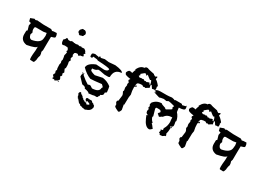

<svg xmlns="http://www.w3.org/2000/svg" viewBox="-29 -1387 3169 2338"><g transform="rotate(30 1555.5 -218.0)"><path d="M281.2 8.8Q273.9 4.9 273.9 -26.9Q273.9 -60.1 281.2 -122.6L281.7 -177.7Q275.9 -148.4 151.4 -125.5Q62 -139.2 62 -225.6Q62 -232.4 62.5 -239.3L63 -274.9L75.2 -286.1L57.6 -345.7L64.9 -382.8L37.1 -390.6L26.4 -431.2L78.1 -450.7L93.8 -443.4Q109.9 -443.4 110.4 -450.7L207.5 -443.4H313.5Q317.4 -443.4 336.9 -428.2Q351.6 -435.5 398.9 -435.5Q411.6 -413.6 411.6 -394.5V-390.1L411.1 -382.8Q410.6 -372.1 360.8 -359.9Q359.4 -342.8 359.4 -275.9Q359.4 -233.4 358.4 -170.9L350.6 -144Q360.4 -122.1 360.4 -94.2Q350.6 -71.3 348.1 -42.5L347.2 -27.3Q337.9 10.3 326.7 10.7ZM250.5 -367.7H145Q128.9 -365.2 127.9 -352.5L127 -337.4L126.5 -333.5Q126.5 -314.5 139.6 -292L128.9 -261.7Q139.6 -209 173.8 -209Q289.1 -230 293.9 -299.8L297.4 -337.4L292 -375Z M715.3 55.7V66.4H693.8Q697.3 55.7 715.3 55.7ZM534.7 -445.3Q559.6 -445.3 559.6 -432.6H593.8L606 -441.9H618.7Q631.8 -441.9 643.1 -436Q646.5 -436 646.5 -439L661.6 -436H668Q675.8 -436 695.8 -441.9Q707 -436 720.7 -436H723.6L732.9 -441.9H739.3L748.5 -436Q775.9 -439 782.7 -439Q815.4 -421.4 815.4 -401.9Q821.3 -398.9 824.7 -398.9V-395.5Q824.7 -384.3 812.5 -380.4V-371.1L821.8 -358.9V-352.5Q821.8 -345.2 779.8 -340.3Q774.9 -328.1 765.6 -328.1H762.2L746.6 -343.3Q703.6 -343.3 703.6 -321.8L700.2 -303.2L709.5 -284.7V-281.2Q700.2 -267.6 700.2 -250Q700.2 -247.1 712.9 -231.4Q700.2 -212.9 700.2 -203.6Q708 -175.8 708 -153.8V-123L698.7 -107.4L717.3 -66.9V-64L704.6 -42.5L713.9 -23.4Q713.9 -11.7 698.7 1V4.4Q713.9 19 713.9 38.1V41.5Q699.2 49.3 686 66.4Q674.8 66.4 669.4 78.6H666L653.8 69.3H629.4Q623.5 69.3 623.5 63Q630.4 63 632.8 47.9Q613.8 36.6 613.8 19.5L626.5 -2Q621.1 -13.2 617.2 -33.2L626.5 -48.3Q617.2 -59.1 617.2 -119.6Q623.5 -139.6 623.5 -144.5Q617.2 -168 617.2 -169.4Q617.2 -175.3 623.5 -190.9Q620.1 -224.1 613.8 -247.1Q623.5 -277.3 623.5 -296.9Q610.8 -296.9 610.8 -303.2V-306.2L617.2 -315.4V-321.8Q606 -352.5 589.4 -352.5Q585.9 -352.5 580.1 -349.6Q574.7 -352.5 562.5 -352.5H559.6Q556.6 -352.5 534.7 -346.7Q507.8 -346.7 506.8 -408.2Q529.8 -422.9 534.7 -445.3Z M672.4 -634.8V-638.2Q705.6 -630.4 709.5 -595.7L704.6 -588.4L710 -587.4L700.2 -580.6Q697.8 -559.1 681.6 -559.1L676.3 -559.6L672.9 -555.7L668.5 -557.1L656.7 -549.8Q651.4 -554.2 641.6 -554.2L635.3 -564.5L639.2 -566.4L628.9 -567.9Q619.6 -567.9 619.6 -580.1L622.6 -596.7L620.6 -604Q620.6 -608.4 623.3 -611.8Q626 -615.2 628.9 -617.9Q631.8 -620.6 635 -623.5Q638.2 -626.5 639.6 -630.4L643.1 -629.9L641.6 -633.3Q647.5 -637.7 657.2 -637.7ZM625 -578.1Q622.1 -578.1 621.6 -575.2Q622.6 -573.7 623 -572.5Q623.5 -571.3 626 -569.8Q627 -569.8 627.4 -571.8Q627.9 -573.7 628.4 -575.2Q627.4 -576.2 626.7 -577.1Q626 -578.1 625 -578.1ZM622.1 -596.7 619.1 -581.5 618.2 -588.4 620.1 -602.5Z M1005.4 -452.6 1012.7 -440.9 1064.5 -452.6 1124 -445.3Q1132.8 -445.3 1212.9 -452.6Q1326.2 -439.9 1326.2 -409.2Q1225.6 -404.8 1225.6 -293.9L1208.5 -287.1H1155.8L1081.5 -301.3H1058.6Q1034.7 -277.3 987.3 -277.3V-258.3Q987.3 -239.7 1056.2 -222.2L1157.7 -243.7Q1224.1 -235.4 1276.4 -193.4Q1284.2 -168 1288.6 -114.3L1267.6 -99.6V-75.7Q1258.3 -53.2 1233.9 -49.3V-42Q1233.9 -25.9 1222.7 -22.9Q1219.7 -3.9 1207 -3.9H1173.3L1157.7 1L1098.6 8.3Q1098.6 -8.8 1030.8 -20.5Q1030.8 -44.4 980 -49.3L912.1 -121.1V-143.1Q912.1 -154.3 936.5 -181.6L935.1 -157.2Q990.7 -108.4 1039.1 -80.1L1056.2 -87.4H1073.2L1106.9 -65.9Q1205.1 -69.3 1205.1 -128.4L1213.9 -143.1Q1205.1 -155.3 1185.5 -171.9Q1069.8 -157.2 1030.8 -157.2Q968.3 -179.7 903.8 -243.7Q903.8 -303.2 1006.3 -344.2L1122.1 -336.9Q1172.4 -341.3 1172.4 -373.5Q1156.2 -387.7 997.1 -395Q997.1 -404.3 927.7 -409.2Q927.7 -387.7 911.1 -387.7Q894 -387.7 894 -402.3V-428.7Q897.9 -443.8 936.5 -447.8Q960.9 -440.9 980 -440.9L988.3 -431.2Q988.3 -452.6 1005.4 -452.6ZM910.2 -181.6 926.3 -174.3 916 -166 914.1 -158.2Z M992.7 67.4Q1000.5 43.5 1005.9 43H1017.1Q1022 43 1028.3 62H1030.3L1041.5 60.1Q1041.5 67.4 1061.5 80.6Q1061.5 91.3 1079.6 95.7Q1079.6 107.9 1106.4 112.3Q1106.4 121.6 1117.2 121.6Q1126.5 121.6 1131.3 119.1L1133.3 122.6L1138.2 119.6Q1138.2 123.5 1138.7 123.5H1137.7V128.9Q1138.2 132.8 1147.5 136.7Q1174.8 128.9 1177.7 117.7Q1168 103.5 1145 102.1L1142.1 93.8Q1126 108.4 1124 108.4H1119.6Q1115.2 108.4 1115.2 105L1117.2 95.7Q1110.8 95.7 1106.4 87.9V76.7Q1106.4 62 1132.8 62Q1132.8 64.5 1139.6 67.4Q1145 63.5 1148.4 63.5L1159.7 65.4Q1168.5 63.5 1175.3 63.5Q1180.7 63.5 1197.8 82.5Q1200.2 82.5 1204.6 84.5H1210.9Q1210.9 90.3 1235.4 105Q1240.2 125 1240.2 130.9Q1235.4 130.9 1233.4 149.9Q1217.8 181.6 1177.7 192.9Q1165 194.8 1164.6 202.1Q1141.6 196.3 1128.4 196.3H1124Q1115.2 189 1084 185.1Q1084 173.3 1059.6 168.5Q1055.7 166.5 1023.9 125.5Q1012.7 125.5 1012.7 119.6L1014.6 110.4L1003.4 103L1005.9 91.8L994.6 69.3ZM1166.5 87.9V91.8L1172.4 93.3L1171.9 87.9Z M1554.7 -620.1H1573.7Q1592.3 -609.9 1673.3 -595.2Q1673.3 -588.9 1698.2 -576.7H1704.6L1723.6 -588.9L1729.5 -576.7Q1723.6 -565.4 1723.6 -551.3Q1744.1 -545.4 1785.6 -495.1V-482.9Q1785.6 -476.6 1779.8 -476.6L1785.6 -463.9V-439L1779.8 -426.8Q1773.4 -426.8 1773.4 -433.1L1742.2 -426.8L1717.3 -463.9H1704.6L1710.9 -420.4Q1702.1 -420.4 1667.5 -395.5H1661.1Q1654.8 -395.5 1654.8 -401.9L1642.1 -395.5H1636.2L1617.2 -407.7Q1548.8 -407.7 1548.8 -380.4Q1548.8 -373.5 1542.5 -361.3V-355.5H1548.8V-367.7H1554.7Q1567.4 -365.7 1567.4 -355.5Q1542.5 -345.7 1542.5 -336.4Q1542.5 -283.7 1554.7 -235.8L1548.8 -198.2Q1548.8 -184.6 1546.4 -90.3H1540Q1546.4 -62.5 1552.7 -19.5Q1540 18.1 1527.8 18.1H1521.5Q1479.5 -0.5 1463.9 -13.2L1460.4 -25.4V-44.4L1445.3 -69.3Q1445.3 -96.7 1460.4 -96.7L1470.2 -173.3Q1470.2 -192.4 1451.7 -223.6Q1458 -235.4 1458 -242.2L1451.7 -276.9L1458 -314.5L1451.7 -326.7Q1458 -338.9 1458 -355.5Q1442.4 -364.7 1442.4 -374V-380.4L1455.1 -398.9Q1374 -409.7 1374 -426.8L1367.7 -439Q1373 -463.9 1394 -479.5H1418.9L1436.5 -473.1Q1448.7 -520.5 1455.1 -520.5L1448.7 -532.7Q1484.9 -601.6 1536.1 -601.6Q1536.1 -610.4 1554.7 -620.1ZM1529.8 -514.2Q1536.1 -502 1536.1 -495.1Q1523.9 -493.2 1523.9 -482.9L1542.5 -470.2L1573.7 -476.6V-470.2L1585.9 -476.6H1598.6L1617.2 -463.9L1629.9 -470.2L1642.1 -463.9Q1662.6 -476.6 1679.7 -476.6Q1686 -464.4 1686 -458H1698.2Q1694.8 -494.1 1679.7 -514.2L1667.5 -507.8Q1640.6 -525.4 1610.8 -551.3Q1610.8 -532.7 1598.6 -532.7Q1598.6 -541.5 1580.1 -551.3Q1570.8 -551.3 1529.8 -514.2Z M2007.3 -457Q2046.4 -450.7 2046.4 -443.8L2059.6 -450.7H2144Q2156.7 -448.7 2156.7 -437.5L2204.1 -448.7L2205.6 -458.5Q2218.8 -456.5 2218.8 -421.4Q2218.8 -394 2139.2 -392.1L2147 -333.5Q2186.5 -290.5 2195.8 -235.8L2189.5 -223.1Q2197.3 -190.4 2197.3 -174.3Q2197.3 -146.5 2163.6 -145V-138.7L2176.3 -119.1V-112.3Q2176.3 -78.6 2166.5 -43.9V-37.6L2174.8 -27.8V-10.3Q2160.2 -10.3 2140.6 7.8L2111.3 11.2H2101.6Q2099.6 -8.3 2082 -8.3Q2082 -22.9 2088.9 -34.7Q2082 -46.9 2082 -53.7H2095.2L2111.3 -60.5L2105 -73.2L2109.9 -89.8Q2134.8 -128.4 2135.7 -187Q2130.9 -213.9 2130.9 -249Q2059.6 -249 2026.9 -196.8Q2015.6 -196.8 1994.1 -177.2H1981.4Q1964.8 -196.8 1955.6 -196.8V-210L1973.1 -229.5Q1973.1 -254.4 1942.4 -255.4H1909.7Q1897 -255.4 1897 -235.8L1922.9 -145L1916.5 -131.8Q1927.7 -96.2 1955.6 -73.2L1948.7 -60.5Q1957 -60.5 1994.1 -8.3Q1968.3 17.6 1955.6 17.6Q1899.9 17.6 1857.9 -80.1L1843.3 -117.2L1864.3 -125.5Q1843.8 -125.5 1830.1 -143.6L1825.2 -164.6L1832 -196.8Q1818.8 -196.8 1818.8 -210Q1818.8 -216.8 1825.2 -229.5L1814 -249L1818.8 -274.9Q1862.3 -333.5 1936 -333.5Q1936 -323.7 1997.6 -305.7Q2002.4 -294.4 2013.7 -294.4Q2082 -329.6 2082 -339.8Q2072.3 -344.7 2072.3 -357.9L2082 -378.9Q2013.7 -398.4 1994.1 -398.4L1968.3 -385.7Q1963.4 -385.7 1929.2 -392.1Q1882.3 -385.7 1870.6 -378.9Q1786.1 -401.4 1786.1 -411.6H1812.5L1786.1 -424.3Q1786.1 -449.2 1851.1 -450.7H1936Q1962.9 -450.7 2007.3 -457ZM2182.1 -119.1 2179.2 -127.4Q2168.9 -129.9 2168.9 -141.1L2178.7 -143.6L2187 -140.6Z M2443.4 -620.1H2462.4Q2481 -609.9 2562 -595.2Q2562 -588.9 2586.9 -576.7H2593.3L2612.3 -588.9L2618.2 -576.7Q2612.3 -565.4 2612.3 -551.3Q2632.8 -545.4 2674.3 -495.1V-482.9Q2674.3 -476.6 2668.5 -476.6L2674.3 -463.9V-439L2668.5 -426.8Q2662.1 -426.8 2662.1 -433.1L2630.9 -426.8L2606 -463.9H2593.3L2599.6 -420.4Q2590.8 -420.4 2556.2 -395.5H2549.8Q2543.5 -395.5 2543.5 -401.9L2530.8 -395.5H2524.9L2505.9 -407.7Q2437.5 -407.7 2437.5 -380.4Q2437.5 -373.5 2431.2 -361.3V-355.5H2437.5V-367.7H2443.4Q2456.1 -365.7 2456.1 -355.5Q2431.2 -345.7 2431.2 -336.4Q2431.2 -283.7 2443.4 -235.8L2437.5 -198.2Q2437.5 -184.6 2435.1 -90.3H2428.7Q2435.1 -62.5 2441.4 -19.5Q2428.7 18.1 2416.5 18.1H2410.2Q2368.2 -0.5 2352.5 -13.2L2349.1 -25.4V-44.4L2334 -69.3Q2334 -96.7 2349.1 -96.7L2358.9 -173.3Q2358.9 -192.4 2340.3 -223.6Q2346.7 -235.4 2346.7 -242.2L2340.3 -276.9L2346.7 -314.5L2340.3 -326.7Q2346.7 -338.9 2346.7 -355.5Q2331.1 -364.7 2331.1 -374V-380.4L2343.8 -398.9Q2262.7 -409.7 2262.7 -426.8L2256.3 -439Q2261.7 -463.9 2282.7 -479.5H2307.6L2325.2 -473.1Q2337.4 -520.5 2343.8 -520.5L2337.4 -532.7Q2373.5 -601.6 2424.8 -601.6Q2424.8 -610.4 2443.4 -620.1ZM2418.5 -514.2Q2424.8 -502 2424.8 -495.1Q2412.6 -493.2 2412.6 -482.9L2431.2 -470.2L2462.4 -476.6V-470.2L2474.6 -476.6H2487.3L2505.9 -463.9L2518.6 -470.2L2530.8 -463.9Q2551.3 -476.6 2568.4 -476.6Q2574.7 -464.4 2574.7 -458H2586.9Q2583.5 -494.1 2568.4 -514.2L2556.2 -507.8Q2529.3 -525.4 2499.5 -551.3Q2499.5 -532.7 2487.3 -532.7Q2487.3 -541.5 2468.8 -551.3Q2459.5 -551.3 2418.5 -514.2Z M2948.2 8.8Q2940.9 4.9 2940.9 -26.9Q2940.9 -60.1 2948.2 -122.6L2948.7 -177.7Q2942.9 -148.4 2818.4 -125.5Q2729 -139.2 2729 -225.6Q2729 -232.4 2729.5 -239.3L2730 -274.9L2742.2 -286.1L2724.6 -345.7L2731.9 -382.8L2704.1 -390.6L2693.4 -431.2L2745.1 -450.7L2760.7 -443.4Q2776.9 -443.4 2777.3 -450.7L2874.5 -443.4H2980.5Q2984.4 -443.4 3003.9 -428.2Q3018.6 -435.5 3065.9 -435.5Q3078.6 -413.6 3078.6 -394.5V-390.1L3078.1 -382.8Q3077.6 -372.1 3027.8 -359.9Q3026.4 -342.8 3026.4 -275.9Q3026.4 -233.4 3025.4 -170.9L3017.6 -144Q3027.3 -122.1 3027.3 -94.2Q3017.6 -71.3 3015.1 -42.5L3014.2 -27.3Q3004.9 10.3 2993.7 10.7ZM2917.5 -367.7H2812Q2795.9 -365.2 2794.9 -352.5L2793.9 -337.4L2793.5 -333.5Q2793.5 -314.5 2806.6 -292L2795.9 -261.7Q2806.6 -209 2840.8 -209Q2956.1 -230 2960.9 -299.8L2964.4 -337.4L2959 -375Z"/></g></svg>

Font: Truetypewriter PolyglOTT
Style: Regular
Weight: 400
Designer: Sergey Beatoff a.k.a. Sam_T
Version: Version 3.76